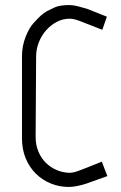

<svg xmlns="http://www.w3.org/2000/svg" viewBox="-20 -730 477 760"><path d="M121 -188Q121 -156 132 -130Q143 -104 161 -86Q179 -68 203 -57.5Q227 -47 253 -46Q261 -46 269.5 -47.5Q278 -49 291.5 -54Q305 -59 326.5 -67.5Q348 -76 383 -90L405 -33L324 -4Q307 2 287 6Q267 10 253 10Q215 10 181.5 -3.5Q148 -17 122.5 -42Q97 -67 82 -102.5Q67 -138 67 -183V-193V-506Q67 -548 81.5 -584.5Q96 -621 114 -640Q132 -660 143 -669.5Q154 -679 166 -686Q176 -691 196 -700.5Q216 -710 255 -710Q269 -710 289 -705Q309 -700 325 -695L403 -664L385 -612L298 -646Q288 -650 277 -653Q266 -656 256 -656Q229 -656 205 -643.5Q181 -631 162.5 -610Q144 -589 133.5 -562Q123 -535 123 -506Z"/></svg>

Font: Marvel
Style: Regular
Weight: 400
Designer: Carolina Trebol
Foundry: Carolina Trebol
Version: Version 1.001